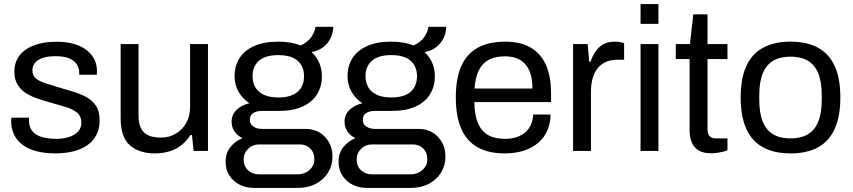

<svg xmlns="http://www.w3.org/2000/svg" viewBox="-20 -743 4196 945"><path d="M253 12Q199.2 12 158.3 0.9Q117.4 -10.2 90 -31.1Q62.6 -51.9 48.8 -81.2Q34.9 -110.5 34.9 -147.3Q34.9 -151.9 35.2 -156.3Q35.5 -160.8 35.9 -163.7H122.9Q122.4 -159.9 122.4 -156.9Q122.4 -154 122.4 -151.1Q122.9 -116.3 140.6 -96.1Q158.2 -75.9 189 -67.8Q219.8 -59.6 258 -59.6Q291.4 -59.6 319 -68.4Q346.6 -77.1 363.5 -94.6Q380.4 -112.2 380.4 -138.6Q380.4 -172 358.5 -189.4Q336.7 -206.9 301.9 -217Q267.1 -227.2 228.7 -238.1Q196.6 -247.1 164.8 -257.9Q132.9 -268.6 107.4 -284.9Q81.8 -301.2 66.2 -326.9Q50.6 -352.5 50.6 -391.1Q50.6 -426 65.3 -453.1Q80 -480.3 107 -499.1Q134.1 -517.9 172.3 -527.7Q210.5 -537.5 257.6 -537.5Q308.3 -537.5 345.6 -526.3Q383 -515.2 407.8 -495.3Q432.6 -475.4 444.9 -449.6Q457.2 -423.8 457.2 -394.5Q457.2 -389.4 456.9 -383.8Q456.7 -378.1 456.2 -375.3H369.8V-386.4Q369.8 -406.4 359.3 -424.4Q348.7 -442.5 323.5 -454.4Q298.3 -466.4 253 -466.4Q224.4 -466.4 203.2 -461.4Q182 -456.5 167.9 -447.4Q153.9 -438.4 146.8 -425.7Q139.6 -413 139.6 -396.5Q139.6 -370.6 156.9 -356.6Q174.2 -342.6 202.7 -333.7Q231.2 -324.8 263.9 -314.4Q299 -304 335.4 -293.2Q371.8 -282.5 402.5 -266.5Q433.1 -250.5 451.8 -223.1Q470.4 -195.7 470.4 -150.9Q470.4 -109.1 454 -78.2Q437.7 -47.3 408.5 -27.3Q379.3 -7.4 339.5 2.3Q299.8 12 253 12Z M742 12Q666.5 12 620.1 -27.2Q573.8 -66.4 573.8 -162.7V-526H661.8V-174.6Q661.8 -142 669.9 -121Q678 -100 692.8 -87.8Q707.6 -75.6 728.1 -70.6Q748.6 -65.6 772.9 -65.6Q810.5 -65.6 843 -83.9Q875.5 -102.2 895.6 -136.4Q915.6 -170.7 915.6 -216.8V-526H1003.6V0H933L924.8 -78.7H917.8Q897.1 -46.9 870.5 -26.8Q843.9 -6.7 811.5 2.6Q779.1 12 742 12Z M1229.5 182Q1192.2 182 1160.3 166.4Q1128.4 150.8 1109.4 121.7Q1090.4 92.6 1090.4 53.5Q1090.4 9.5 1114.5 -19.7Q1138.6 -48.9 1173.3 -63.2Q1148 -74.8 1134 -96.2Q1119.9 -117.5 1119.9 -143.7Q1119.9 -179.4 1145.6 -203.3Q1171.3 -227.2 1207.8 -234.6Q1173.5 -257.2 1154 -291.6Q1134.5 -325.9 1134.5 -367.8Q1134.5 -418.2 1158.5 -456.3Q1182.5 -494.5 1230.5 -516.2Q1278.5 -538 1349.1 -538Q1380.9 -538 1408.8 -533.3Q1436.7 -528.6 1459.2 -519.2Q1494.2 -534.7 1511.6 -559.9Q1528.9 -585 1533.1 -611.2H1620.4Q1619.5 -580.8 1606.5 -554.4Q1593.4 -528.1 1570.1 -510.4Q1546.8 -492.7 1513.7 -486.5Q1539.2 -463.1 1551.7 -432.8Q1564.3 -402.5 1564.3 -367.8Q1564.3 -317.9 1540.8 -279.5Q1517.4 -241.1 1470.4 -219.1Q1423.5 -197.1 1352.4 -197.1H1270Q1243 -197.1 1226.2 -186.5Q1209.5 -175.9 1209.5 -152.5Q1209.5 -132.6 1226.4 -120.6Q1243.3 -108.5 1270.1 -108.5H1484.1Q1542.1 -108.5 1579.3 -69.5Q1616.4 -30.6 1616.4 28.5Q1616.4 71.7 1594.7 106.5Q1573.1 141.4 1534.5 161.7Q1495.9 182 1445 182ZM1254.7 115.1H1443.5Q1467.1 115.1 1486 105.4Q1504.9 95.7 1516.1 78.9Q1527.4 62.1 1527.4 42Q1527.4 7.7 1507 -12.2Q1486.6 -32.1 1457.1 -32.1H1254.7Q1223.3 -32.1 1201.4 -10.7Q1179.4 10.7 1179.4 42Q1179.4 75.1 1201.1 95.1Q1222.8 115.1 1254.7 115.1ZM1349.7 -263.3Q1413.7 -263.3 1445 -291.3Q1476.4 -319.2 1476.4 -367.8Q1476.4 -416.4 1445 -444.1Q1413.7 -471.8 1349.7 -471.8Q1286.1 -471.8 1254.6 -444.1Q1223 -416.4 1223 -367.8Q1223 -337 1236.8 -313.2Q1250.6 -289.5 1278.9 -276.4Q1307.2 -263.3 1349.7 -263.3Z M1785.5 182Q1748.2 182 1716.3 166.4Q1684.4 150.8 1665.4 121.7Q1646.4 92.6 1646.4 53.5Q1646.4 9.5 1670.5 -19.7Q1694.6 -48.9 1729.3 -63.2Q1704 -74.8 1690 -96.2Q1675.9 -117.5 1675.9 -143.7Q1675.9 -179.4 1701.6 -203.3Q1727.3 -227.2 1763.8 -234.6Q1729.5 -257.2 1710 -291.6Q1690.5 -325.9 1690.5 -367.8Q1690.5 -418.2 1714.5 -456.3Q1738.5 -494.5 1786.5 -516.2Q1834.5 -538 1905.1 -538Q1936.9 -538 1964.8 -533.3Q1992.7 -528.6 2015.2 -519.2Q2050.2 -534.7 2067.6 -559.9Q2084.9 -585 2089.1 -611.2H2176.4Q2175.5 -580.8 2162.5 -554.4Q2149.4 -528.1 2126.1 -510.4Q2102.8 -492.7 2069.7 -486.5Q2095.2 -463.1 2107.7 -432.8Q2120.3 -402.5 2120.3 -367.8Q2120.3 -317.9 2096.8 -279.5Q2073.4 -241.1 2026.4 -219.1Q1979.5 -197.1 1908.4 -197.1H1826Q1799 -197.1 1782.2 -186.5Q1765.5 -175.9 1765.5 -152.5Q1765.5 -132.6 1782.4 -120.6Q1799.3 -108.5 1826.1 -108.5H2040.1Q2098.1 -108.5 2135.3 -69.5Q2172.4 -30.6 2172.4 28.5Q2172.4 71.7 2150.7 106.5Q2129.1 141.4 2090.5 161.7Q2051.9 182 2001 182ZM1810.7 115.1H1999.5Q2023.1 115.1 2042 105.4Q2060.9 95.7 2072.1 78.9Q2083.4 62.1 2083.4 42Q2083.4 7.7 2063 -12.2Q2042.6 -32.1 2013.1 -32.1H1810.7Q1779.3 -32.1 1757.4 -10.7Q1735.4 10.7 1735.4 42Q1735.4 75.1 1757.1 95.1Q1778.8 115.1 1810.7 115.1ZM1905.7 -263.3Q1969.7 -263.3 2001 -291.3Q2032.4 -319.2 2032.4 -367.8Q2032.4 -416.4 2001 -444.1Q1969.7 -471.8 1905.7 -471.8Q1842.1 -471.8 1810.6 -444.1Q1779 -416.4 1779 -367.8Q1779 -337 1792.8 -313.2Q1806.6 -289.5 1834.9 -276.4Q1863.2 -263.3 1905.7 -263.3Z M2463.1 12Q2385 12 2331.6 -17.5Q2278.1 -47 2250.8 -108Q2223.5 -169 2223.5 -263Q2223.5 -358 2250.8 -418.5Q2278.1 -479 2332.2 -508.5Q2386.4 -538 2466.7 -538Q2540.9 -538 2591 -509.3Q2641.1 -480.5 2666.7 -424.1Q2692.2 -367.6 2692.2 -283.2V-240.8H2314.5Q2315.5 -177.6 2332.4 -137.2Q2349.4 -96.8 2382.4 -78.2Q2415.4 -59.6 2465 -59.6Q2498.5 -59.6 2524.1 -68.4Q2549.6 -77.2 2567.1 -93.1Q2584.6 -109.1 2594 -131.3Q2603.5 -153.5 2603.9 -179.4H2689.9Q2689.5 -136.8 2674.3 -101.6Q2659.1 -66.4 2630.1 -41.1Q2601.1 -15.7 2559.1 -1.8Q2517.1 12 2463.1 12ZM2315.5 -307.1H2600.6Q2600.6 -351.1 2590.6 -381.2Q2580.5 -411.3 2562.4 -430.2Q2544.4 -449.1 2519.6 -457.5Q2494.9 -465.8 2464.4 -465.8Q2418.1 -465.8 2386.1 -448.9Q2354.1 -432 2336.8 -397Q2319.6 -361.9 2315.5 -307.1Z M2800.7 0V-526H2872.4L2880.1 -439.3H2886.6Q2894.8 -463.9 2908.8 -486.3Q2922.8 -508.7 2946.8 -523.4Q2970.7 -538 3006 -538Q3021.1 -538 3033.4 -535.5Q3045.8 -532.9 3051.8 -530.4V-448.9H3019Q2985.2 -448.9 2960.5 -437.4Q2935.8 -425.9 2919.8 -404.7Q2903.8 -383.5 2896.2 -354.9Q2888.7 -326.3 2888.7 -292.6V0Z M3132.7 -625.4V-723H3220.7V-625.4ZM3132.7 0V-526H3220.7V0Z M3481.1 11.5Q3440.3 11.5 3416.9 -3.6Q3393.5 -18.7 3383.9 -44.2Q3374.2 -69.6 3374.2 -98.9V-452.2H3306.1V-526H3375.8L3392.3 -672.5H3462.2V-526H3560.5V-452.2H3462.2V-111.8Q3462.2 -86.6 3471.1 -74.2Q3480.1 -61.8 3504.8 -61.8H3560.5V-3.5Q3550.5 0.9 3536.7 4.2Q3522.9 7.5 3508.3 9.5Q3493.7 11.5 3481.1 11.5Z M3870.8 12Q3791.2 12 3736.4 -17.5Q3681.6 -47 3653.5 -108Q3625.5 -169 3625.5 -263Q3625.5 -358 3653.5 -418.5Q3681.6 -479 3736.4 -508.5Q3791.2 -538 3870.8 -538Q3951.3 -538 4005.6 -508.5Q4059.9 -479 4088 -418.5Q4116.1 -358 4116.1 -263Q4116.1 -169 4088 -108Q4059.9 -47 4005.6 -17.5Q3951.3 12 3870.8 12ZM3870.8 -61.8Q3922 -61.8 3956.1 -81.9Q3990.2 -102 4007.3 -144.4Q4024.5 -186.7 4024.5 -252.3V-273.7Q4024.5 -339.8 4007.3 -381.9Q3990.2 -424 3956.1 -444.1Q3922 -464.2 3870.8 -464.2Q3819.5 -464.2 3785.4 -444.1Q3751.4 -424 3734.2 -381.9Q3717 -339.8 3717 -273.7V-252.3Q3717 -186.7 3734.2 -144.4Q3751.4 -102 3785.4 -81.9Q3819.5 -61.8 3870.8 -61.8Z"/></svg>

Font: Archivo SemiBold
Style: Regular
Weight: 600
Designer: Hector Gatti
Foundry: Omnibus-Type
Version: Version 2.001